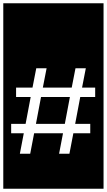

<svg xmlns="http://www.w3.org/2000/svg" viewBox="-32 -937 651 1170"><path d="M518 -182H426L457 -346H548V-403H468L491 -521H428L405 -403H229L252 -521H189L166 -403H66V-346H155L124 -182H36V-125H113L89 0H152L176 -125H352L328 0H391L415 -125H518ZM218 -346H394L363 -182H187ZM-12 -917H599V213H-12Z"/></svg>

Font: Zilla Slab Regular Highlight
Style: Regular
Weight: 410
Designer: Typotheque Type Foundry
Foundry: Typotheque type foundry
Version: Version 1.0; 2017